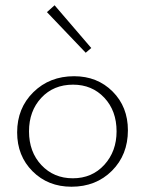

<svg xmlns="http://www.w3.org/2000/svg" viewBox="-20 -704 551 728"><path d="M305 -504 158 -658 187 -684 326 -522ZM251 4Q162 4 103.5 -54.5Q45 -113 45 -202Q45 -294 106.5 -354.5Q168 -415 261 -415Q349 -415 407 -357Q465 -299 465 -210Q465 -117 404.5 -56.5Q344 4 251 4ZM256 -28Q329 -28 375.5 -79Q422 -130 422 -206Q422 -284 375.5 -333.5Q329 -383 257 -383Q183 -383 136.5 -333Q90 -283 90 -206Q90 -128 137 -78Q184 -28 256 -28Z"/></svg>

Font: EauTest Light
Style: Regular
Weight: 300
Designer: Christian Thalmann (Catharsis Fonts)
Version: Version 0.001;PS 000.001;hotconv 1.0.88;makeotf.lib2.5.64775